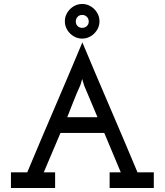

<svg xmlns="http://www.w3.org/2000/svg" viewBox="-20 -945 828 965"><path d="M257 0H35V-79H117Q186 -244 255.5 -405.5Q325 -567 394 -732Q463 -567 532.5 -405.5Q602 -244 671 -79H753V0H531V-79H587Q566 -129 545.5 -178Q525 -227 504 -277H284L200 -79H257ZM383 -515Q365 -476 348.5 -433.5Q332 -391 318 -356H470L403 -515L393 -548Q389 -532 386.5 -525Q384 -518 383 -515ZM480 -838Q480 -820 473 -804.5Q466 -789 454 -777Q442 -765 426.5 -758Q411 -751 393 -751Q375 -751 359.5 -758Q344 -765 332 -777Q320 -789 313 -804.5Q306 -820 306 -838Q306 -856 313 -871.5Q320 -887 332 -899Q344 -911 359.5 -918Q375 -925 393 -925Q411 -925 426.5 -918Q442 -911 454 -899Q466 -887 473 -871.5Q480 -856 480 -838ZM361 -837Q361 -823 370 -814Q379 -805 393 -805Q407 -805 416.5 -814Q426 -823 426 -837Q426 -851 416.5 -860.5Q407 -870 393 -870Q379 -870 370 -860.5Q361 -851 361 -837Z"/></svg>

Font: Josefin Slab
Style: Bold
Weight: 700
Designer: Santiago Orozco
Foundry: Typemade
Version: Version 2.000